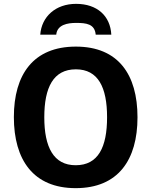

<svg xmlns="http://www.w3.org/2000/svg" viewBox="-20 -967 787 997"><path d="M375 -947C269 -947 196 -881 189 -787H272C277 -839 331 -848 375 -848C428 -848 472 -843 477 -787H558C553 -884 485 -947 375 -947ZM694 -358C694 -580 594 -725 374 -725C153 -725 52 -580 52 -359C52 -137 153 10 373 10C594 10 694 -137 694 -358ZM210 -358C210 -513 257 -607 374 -607C490 -607 536 -513 536 -358C536 -203 490 -109 373 -109C258 -109 210 -203 210 -358Z"/></svg>

Font: Noto Sans Display
Style: Bold
Weight: 700
Designer: Monotype Design Team
Foundry: Monotype Imaging Inc.
Version: Version 1.900